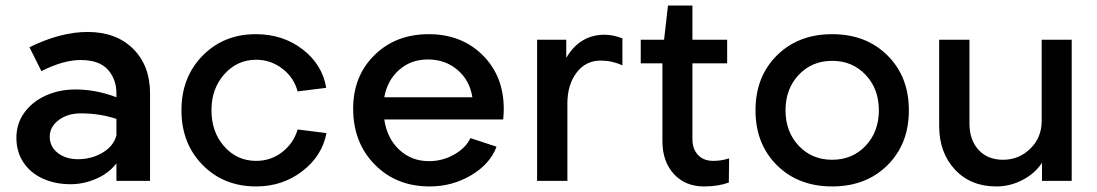

<svg xmlns="http://www.w3.org/2000/svg" viewBox="-20 -651 3949 691"><path d="M520 -315V0H399V-63Q371 -27 326 -7.5Q281 12 234 12Q178 12 133.5 -8.5Q89 -29 64 -67Q39 -105 39 -155Q39 -206 67.5 -245.5Q96 -285 144.5 -307Q193 -329 252 -329Q325 -329 399 -301V-315Q399 -366 368 -400.5Q337 -435 270 -435Q208 -435 129 -395L86 -481Q198 -536 295 -536Q398 -536 459 -475.5Q520 -415 520 -315ZM399 -164V-223Q340 -243 270 -243Q224 -243 191.5 -219Q159 -195 159 -159Q159 -123 188 -100.5Q217 -78 261 -78Q309 -78 349 -101.5Q389 -125 399 -164Z M1154 -335 1051 -322Q1038 -372 996 -404Q954 -436 902 -436Q834 -436 787.5 -384Q741 -332 741 -254Q741 -176 787 -124Q833 -72 902 -72Q955 -72 996 -104Q1037 -136 1051 -185L1155 -172Q1139 -89 1067.5 -34.5Q996 20 902 20Q785 20 709 -57.5Q633 -135 633 -254Q633 -373 709 -450.5Q785 -528 901 -528Q998 -528 1069 -473.5Q1140 -419 1154 -335Z M1524 -71Q1572 -71 1614 -94.5Q1656 -118 1673 -154L1767 -123Q1744 -61 1676 -20.5Q1608 20 1526 20Q1406 20 1328.5 -59Q1251 -138 1251 -260Q1251 -377 1327.5 -452.5Q1404 -528 1523 -528Q1641 -528 1717 -452.5Q1793 -377 1793 -259Q1793 -243 1791 -221H1363Q1373 -153 1417 -112Q1461 -71 1524 -71ZM1363 -301H1680Q1671 -361 1627 -399Q1583 -437 1520 -437Q1459 -437 1416.5 -399.5Q1374 -362 1363 -301Z M2156 -526Q2186 -526 2220 -513V-416Q2182 -433 2142 -433Q2088 -433 2055 -389.5Q2022 -346 2022 -278V0H1913V-508H2018V-443Q2067 -526 2156 -526Z M2364 -143V-423H2286V-508H2370L2384 -631H2472V-508H2597V-423H2472V-150Q2472 -115 2492 -93.5Q2512 -72 2547 -72Q2576 -72 2604 -81L2603 6Q2564 20 2514 20Q2446 20 2405 -25Q2364 -70 2364 -143Z M3251 -254Q3251 -133 3174 -56.5Q3097 20 2975 20Q2853 20 2776 -56.5Q2699 -133 2699 -254Q2699 -375 2776 -451.5Q2853 -528 2975 -528Q3097 -528 3174 -451.5Q3251 -375 3251 -254ZM3143 -254Q3143 -331 3095.5 -381.5Q3048 -432 2975 -432Q2902 -432 2854.5 -381.5Q2807 -331 2807 -254Q2807 -177 2854.5 -126.5Q2902 -76 2975 -76Q3048 -76 3095.5 -126.5Q3143 -177 3143 -254Z M3566 20Q3473 20 3416.5 -41Q3360 -102 3360 -198V-508H3469V-206Q3469 -148 3501.5 -112Q3534 -76 3590 -76Q3647 -76 3688 -116Q3729 -156 3729 -216V-508H3837V0H3730V-65Q3704 -26 3659.5 -3Q3615 20 3566 20Z"/></svg>

Font: Metropolitano Medium
Style: Regular
Weight: 500
Designer: Fonts by Alex Slobzheninov & Chris M. Simpson / Changes by Cristiano Sobral
Foundry: Fonts by Alex Slobzheninov & Chris M. Simpson / Changes by Cristiano Sobral
Version: Version 1.00;August 30, 2020;FontCreator 13.0.0.2681 64-bit